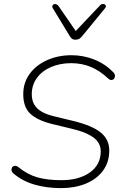

<svg xmlns="http://www.w3.org/2000/svg" viewBox="-20 -963 640 991"><path d="M48 -69Q38 -78 39.5 -90Q41 -102 51.5 -106Q62 -110 74 -101Q122 -62 173.5 -47.5Q225 -33 297 -33Q388 -33 444 -73Q500 -113 500 -182Q500 -215 478.5 -239Q457 -263 407 -282Q378 -292 348 -299L249 -323Q175 -341 137.5 -375Q100 -409 100 -477Q100 -536 133 -581.5Q166 -627 223 -652.5Q280 -678 349 -678Q411 -678 467 -655.5Q523 -633 565 -590Q575 -580 573 -567.5Q571 -555 560.5 -551Q550 -547 538 -558Q496 -598 449 -617.5Q402 -637 347 -637Q290 -637 243.5 -617Q197 -597 170.5 -560.5Q144 -524 144 -477Q144 -446 156.5 -424Q169 -402 194.5 -387Q220 -372 258 -363L357 -339Q456 -315 500 -279Q544 -243 544 -186Q544 -126 511.5 -82Q479 -38 422.5 -15Q366 8 295 8Q220 8 157 -10.5Q94 -29 48 -69ZM338 -780 253 -920Q247 -929 252 -936Q257 -943 266 -942Q275 -941 282 -932L371 -803L496 -935Q503 -943 512.5 -942.5Q522 -942 525.5 -935Q529 -928 521 -919L407 -780Q398 -768 389.5 -763Q381 -758 369 -758Q358 -758 351 -763.5Q344 -769 338 -780Z"/></svg>

Font: SN Pro Thin
Style: Italic
Weight: 200
Italic angle: -9°
Designer: Tobias Whetton
Foundry: Supernotes
Version: Version 1.003;Glyphs 3.3 (3324)